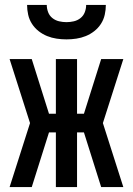

<svg xmlns="http://www.w3.org/2000/svg" viewBox="-20 -760 540 780"><path d="M19 0 102 -260 19 -520H109L179 -298H207V-520H293V-298H321L391 -520H481L398 -260L481 0H391L321 -222H293V0H207V-222H179L109 0ZM250 -600Q230 -600 210 -603Q190 -606 171.5 -613.5Q153 -621 137 -633.5Q121 -646 110 -663Q99 -680 94.5 -700Q90 -720 90 -740H170Q170 -725 175.5 -710.5Q181 -696 193 -686.5Q205 -677 220 -673.5Q235 -670 250 -670Q265 -670 280 -673.5Q295 -677 307 -686.5Q319 -696 324.5 -710.5Q330 -725 330 -740H410Q410 -720 405.5 -700Q401 -680 390 -663Q379 -646 363 -633.5Q347 -621 328.5 -613.5Q310 -606 290 -603Q270 -600 250 -600Z"/></svg>

Font: Iosevka SS18 Medium
Style: Regular
Weight: 500
Monospace: yes
Designer: Belleve Invis
Foundry: Belleve Invis
Version: Version 25.1.1; ttfautohint (v1.8.4)